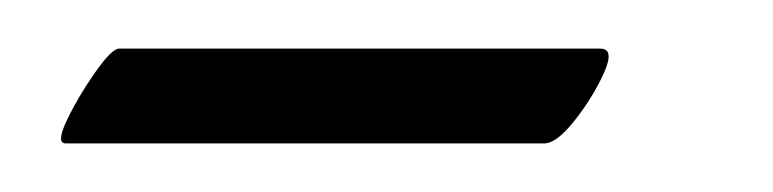

<svg xmlns="http://www.w3.org/2000/svg" viewBox="-20 -291 318 79"><path d="M7 -232Q3 -232 7.5 -241.5Q12 -251 19 -261Q26 -271 29 -271H227Q233 -271 228.5 -261Q224 -251 216.5 -241.5Q209 -232 204 -232Z"/></svg>

Font: Kings
Style: Regular
Weight: 400
Designer: Robert E. Leuschke
Foundry: Robert E. Leuschke
Version: Version 1.010; ttfautohint (v1.8.3)